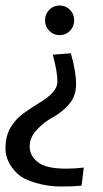

<svg xmlns="http://www.w3.org/2000/svg" viewBox="-20 -481 375 699"><path d="M238 -287Q257 -220 257 -175Q257 -130 230.5 -100.5Q204 -71 172.5 -54Q141 -37 114.5 -9Q88 19 88 52.5Q88 86 118 109.5Q148 133 220 133Q253 133 285 129L277 195Q246 198 201 198Q156 198 110.5 185Q65 172 42 150Q0 108 0 60.5Q0 13 19.5 -18.5Q39 -50 67 -69.5Q95 -89 122 -106Q189 -145 189 -183Q189 -221 172 -282Q236 -287 238 -287ZM159.5 -445.5Q175 -461 197 -461Q219 -461 234.5 -445.5Q250 -430 250 -407Q250 -384 234.5 -368.5Q219 -353 197 -353Q175 -353 159.5 -368.5Q144 -384 144 -407Q144 -430 159.5 -445.5Z"/></svg>

Font: Average Sans
Style: Regular
Weight: 400
Designer: Eduardo Rodriguez Tunni
Foundry: Eduardo Rodriguez Tunni
Version: Version 1.001